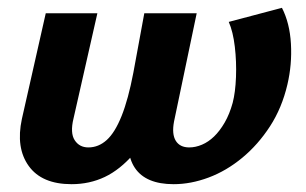

<svg xmlns="http://www.w3.org/2000/svg" viewBox="-20 -458 783 491"><path d="M163 13Q87 13 53.5 -33.5Q20 -80 36 -154L97 -424H229L168 -155Q159 -118 171 -99.5Q183 -81 206 -81Q232 -81 253 -100Q274 -119 291 -161.5Q308 -204 321 -272L349 -424H483L425 -147Q419 -115 429.5 -98Q440 -81 464 -81Q480 -81 496.5 -88Q513 -95 527.5 -109Q542 -123 554.5 -144.5Q567 -166 575 -195Q582 -222 583.5 -261Q585 -300 580.5 -338.5Q576 -377 565 -402L701 -438Q721 -399 724 -346Q727 -293 715 -242Q701 -182 670.5 -135Q640 -88 599.5 -54.5Q559 -21 513.5 -4Q468 13 424 13Q353 13 325 -28.5Q297 -70 314 -153L337 -266L394 -175Q358 -106 322.5 -65Q287 -24 248 -5.5Q209 13 163 13Z"/></svg>

Font: Ysabeau Infant ExtraBold
Style: Italic
Weight: 800
Italic angle: -12°
Designer: Christian Thalmann (Catharsis Fonts)
Version: Version 2.001;gftools[0.9.30]; featfreeze: ss01,ss02,lnum